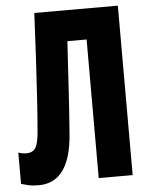

<svg xmlns="http://www.w3.org/2000/svg" viewBox="-52 -756 604 806"><g transform="rotate(-5 250.0 -353.0)"><path d="M79 8Q52 8 35.5 4Q19 0 5 -4V-136Q22 -130 39 -130Q65 -130 77 -148Q89 -166 93 -215Q99 -284 103.5 -357.5Q108 -431 113 -518Q118 -605 123 -714H475V0H332V-584H251Q246 -501 242 -436Q238 -371 234.5 -313.5Q231 -256 226 -195Q211 8 79 8Z"/></g></svg>

Font: Noto Sans Mono ExtraCondensed Black
Style: Regular
Weight: 900
Width: 2
Designer: Monotype Design Team
Foundry: Monotype Imaging Inc.
Version: Version 2.014